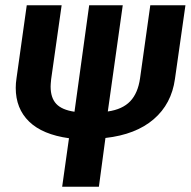

<svg xmlns="http://www.w3.org/2000/svg" viewBox="-20 -712 727 732"><path d="M687 -692 647 -411Q634 -316 566 -257.5Q498 -199 382 -186L357 0H217L243 -185Q142 -199 91 -248.5Q40 -298 40 -377Q40 -395 43 -414L82 -692H215L175 -410Q173 -390 173 -382Q173 -339 194.5 -316Q216 -293 264 -286L320 -692H448L391 -287Q447 -295 476.5 -326Q506 -357 514 -414L553 -692Z"/></svg>

Font: Fira Sans Condensed SemiBold
Style: Italic
Weight: 600
Width: 3
Italic angle: -8°
Designer: bBox Type GmbH & Carrois Corporate GbR & Edenspiekermann AG
Foundry: bBox Type GmbH & Carrois Corporate GbR & Edenspiekermann AG
Version: Version 4.301